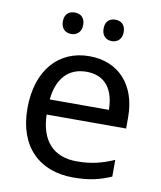

<svg xmlns="http://www.w3.org/2000/svg" viewBox="-83 -797 730 873"><g transform="rotate(10 282.0 -360.0)"><path d="M145 -681C145 -647 166 -631 192 -631C217 -631 239 -647 239 -681C239 -716 217 -730 192 -730C166 -730 145 -716 145 -681ZM333 -681C333 -647 354 -631 379 -631C404 -631 426 -647 426 -681C426 -716 404 -730 379 -730C354 -730 333 -716 333 -681ZM292 -546C150 -546 55 -440 55 -264C55 -85 160 10 313 10C386 10 434 -1 489 -25V-102C433 -78 385 -65 317 -65C210 -65 149 -130 146 -251H513V-304C513 -450 429 -546 292 -546ZM291 -474C380 -474 420 -412 421 -321H148C157 -417 207 -474 291 -474Z"/></g></svg>

Font: Noto Sans Kayah Li
Style: Regular
Weight: 400
Designer: Monotype Design Team, Sérgio Martins
Foundry: Monotype Imaging Inc.
Version: Version 2.002